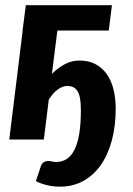

<svg xmlns="http://www.w3.org/2000/svg" viewBox="-20 -535 508 736"><path d="M194.5 86Q217.5 86 235.2 74.8Q253 63.5 265.2 39.5Q277.5 15.5 283.8 -22.2Q290 -60 290 -113Q290 -140 286.8 -157.8Q283.5 -175.5 276.8 -186Q270 -196.5 260.2 -201Q250.5 -205.5 237 -205.5Q221 -205.5 202.2 -192.5Q183.5 -179.5 167 -153L148 0H15.5L67 -418H66.5L79 -515H409L397 -418H200L179 -252Q203 -275.5 229 -289.2Q255 -303 284 -303Q320 -303 346.2 -289Q372.5 -275 389.8 -250.2Q407 -225.5 415.2 -191.8Q423.5 -158 423.5 -118.5Q423.5 -50 408.2 5.2Q393 60.5 365 99.5Q337 138.5 297.8 159.5Q258.5 180.5 210.5 180.5Q184.5 180.5 161 175Q137.5 169.5 117.5 159.5L135.5 105.5Q138 94.5 145.8 88.2Q153.5 82 166.5 82Q172 82 179 84Q186 86 194.5 86Z"/></svg>

Font: Lato Heavy
Style: Italic
Weight: 800
Italic angle: -7°
Designer: Lukasz Dziedzic
Foundry: tyPoland Lukasz Dziedzic
Version: Version 2.007; 2014-02-27